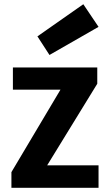

<svg xmlns="http://www.w3.org/2000/svg" viewBox="-20 -888 523 908"><path d="M446 -106V0H34V-74L266 -464H41V-569H440V-492L203 -106ZM214 -628 157 -716 374 -868 446 -761Z"/></svg>

Font: Yaldevi ExtraLight
Style: Regular
Weight: 200
Designer: Sol Matas, Rajitha Manaperi, Kosala Senevirathne
Foundry: Mooniak
Version: Version 1.100